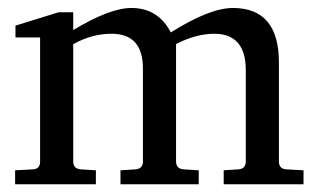

<svg xmlns="http://www.w3.org/2000/svg" viewBox="-20 -484 805 484"><path d="M745.1 -19.5H543.9V-54.7L581.1 -57.1Q599.6 -58.6 599.6 -77.1V-307.1Q599.6 -398.9 520 -398.9Q474.6 -398.9 423.8 -373V-77.1Q423.8 -58.6 442.9 -57.1L481 -54.7V-19.5H283.7V-54.7L321.8 -57.1Q340.3 -58.6 340.3 -77.1V-311.5Q340.3 -398.9 261.2 -398.9Q211.4 -398.9 164.6 -372.6V-77.1Q164.6 -58.6 183.6 -57.1L221.7 -54.7V-19.5H18.1V-54.7L62.5 -57.1Q81.1 -57.6 81.1 -77.1V-389.6H19V-419.4L127.9 -453.1H164.6V-408.2Q256.8 -463.9 311.5 -463.9Q378.4 -463.9 410.6 -402.3Q508.8 -463.9 566.9 -463.9Q683.1 -463.9 683.1 -326.7V-77.1Q683.1 -58.1 702.1 -57.1L745.1 -54.7Z"/></svg>

Font: Annapurna SIL
Style: Regular
Weight: 400
Designer: Peter Martin, Annie Olsen
Foundry: SIL International
Version: Version 2.000